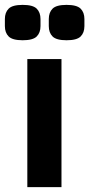

<svg xmlns="http://www.w3.org/2000/svg" viewBox="-51 -767 366 787"><path d="M61 0V-525H201V0ZM42 -602Q0 -602 -15.5 -617.5Q-31 -633 -31 -660V-689Q-31 -716 -15.5 -731.5Q0 -747 42 -747Q84 -747 99.5 -731.5Q115 -716 115 -689V-660Q115 -633 99.5 -617.5Q84 -602 42 -602ZM222 -602Q180 -602 164.5 -617.5Q149 -633 149 -660V-689Q149 -716 164.5 -731.5Q180 -747 222 -747Q264 -747 279.5 -731.5Q295 -716 295 -689V-660Q295 -633 279.5 -617.5Q264 -602 222 -602Z"/></svg>

Font: IBM Plex Sans Cond
Style: Bold
Weight: 700
Width: 3
Designer: Mike Abbink, Paul van der Laan, Pieter van Rosmalen
Foundry: Bold Monday
Version: Version 1.3